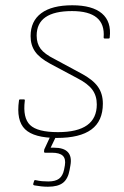

<svg xmlns="http://www.w3.org/2000/svg" viewBox="-20 -511 472 728"><path d="M196 12Q109 12 75 -21Q41 -54 52 -130Q52 -134 56 -134H71Q75 -134 74 -129Q66 -64 94 -37Q122 -10 200 -10Q347 -10 347 -115Q347 -148 330 -171Q313 -194 274 -214L171 -269Q130 -291 113 -315.5Q96 -340 96 -374Q96 -431 136.5 -461Q177 -491 254 -491Q330 -491 366.5 -460Q403 -429 396 -369Q396 -365 392 -365H377Q373 -365 373 -369Q377 -419 347 -444Q317 -469 253 -469Q119 -469 119 -376Q119 -346 134 -326Q149 -306 187 -287L289 -232Q332 -209 351 -182.5Q370 -156 370 -118Q370 -52 326.5 -20Q283 12 196 12ZM162 197Q138 197 111 192Q105 191 106 186L109 176Q110 171 115 172Q128 175 139.5 176Q151 177 163 177Q190 177 204 166.5Q218 156 223 132L226 116Q230 91 218 79.5Q206 68 176 68H151Q147 68 147 64Q147 61 147.5 57.5Q148 54 150 51L175 -3Q178 -7 180 -7H195Q199 -7 197 -3L172 49H185Q222 49 237.5 66Q253 83 247 116L244 133Q238 167 219 182Q200 197 162 197Z"/></svg>

Font: Sofia Sans Thin
Style: Italic
Weight: 250
Italic angle: -9°
Version: Version 4.100-B